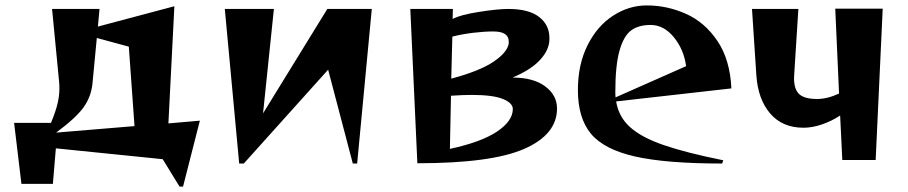

<svg xmlns="http://www.w3.org/2000/svg" viewBox="-20 -590 3349 708"><path d="M580 -3 186 -43 175 88H59L32 -137H168Q185 -178 192 -207Q199 -236 199 -263Q199 -279 198 -288L172 -557H347L341 -492L623 -567L601 -135L717 -145L655 98H642ZM476 -125 455 -418 337 -450 321 -282Q316 -233 288 -194Q260 -155 187 -101Z M809 -557H990L950 -172L1187 -557H1351L1297 13H1281L1190 -333L879 13H862Z M1493 -557H1650L1649 -520Q1676 -535 1745.5 -546Q1815 -557 1854 -557Q1930 -557 1968 -527.5Q2006 -498 2006 -450Q2006 -439 2005 -433Q2000 -398 1967 -364.5Q1934 -331 1870 -304Q1947 -304 1990.5 -271.5Q2034 -239 2034 -190Q2034 -94 1913 -41Q1792 12 1519 12ZM1871 -188Q1871 -210 1834.5 -225Q1798 -240 1719 -240Q1687 -240 1643 -237L1639 -41Q1755 -66 1813 -105Q1871 -144 1871 -188ZM1856 -430V-437Q1856 -474 1799 -474Q1765 -474 1724 -469Q1683 -464 1648 -455L1644 -300Q1749 -328 1800 -362.5Q1851 -397 1856 -430Z M2111 -258Q2111 -352 2146.5 -423Q2182 -494 2240.5 -532Q2299 -570 2365 -570Q2440 -570 2509.5 -539Q2579 -508 2625.5 -439Q2672 -370 2677 -264L2252 -216Q2261 -160 2302.5 -122Q2344 -84 2426 -55.5Q2508 -27 2647 1L2643 13Q2436 13 2321.5 -13Q2207 -39 2159 -97Q2111 -155 2111 -258ZM2250 -231 2510 -346Q2502 -407 2465 -452.5Q2428 -498 2379 -498Q2335 -498 2307.5 -478Q2280 -458 2264.5 -403.5Q2249 -349 2249 -250Q2249 -237 2250 -231Z M2943 -119Q2865 -119 2820 -171.5Q2775 -224 2769 -313L2753 -557H2924L2909 -321L2908 -302Q2908 -260 2927.5 -242.5Q2947 -225 2993 -225Q3031 -225 3074 -245L3060 -558H3235L3209 0H3086L3078 -164Q3046 -143 3010.5 -131Q2975 -119 2943 -119Z"/></svg>

Font: Tiejili SC
Style: Regular
Weight: 400
Designer: Buernia
Foundry: Ershou Xiaoxi Press
Version: Version 1.100